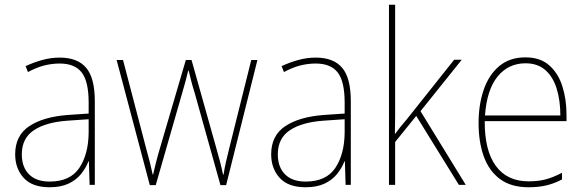

<svg xmlns="http://www.w3.org/2000/svg" viewBox="-20 -873 2465 810"><path d="M232 -630Q307 -630 343.5 -587Q380 -544 380 -446V-93H358L355 -192H353Q342 -164 322 -139Q302 -114 269.5 -98.5Q237 -83 189 -83Q116 -83 80 -122.5Q44 -162 44 -222Q44 -301 103 -340.5Q162 -380 266 -388L354 -394V-440Q354 -530 324.5 -567.5Q295 -605 232 -605Q200 -605 167.5 -597Q135 -589 98 -569L88 -594Q122 -610 158.5 -620Q195 -630 232 -630ZM267 -364Q175 -358 123.5 -324Q72 -290 72 -222Q72 -168 102.5 -137.5Q133 -107 189 -107Q276 -107 314.5 -164.5Q353 -222 354 -313V-370Z M801 -482Q793 -507 787.5 -528.5Q782 -550 776 -575H774Q768 -550 762 -527.5Q756 -505 749 -482L637 -92H612L472 -620H499L596 -249Q607 -210 613 -185.5Q619 -161 624 -137H626Q631 -158 637.5 -185Q644 -212 656 -252L764 -620H788L892 -250Q902 -216 909 -188.5Q916 -161 921 -136H923Q928 -167 933 -188.5Q938 -210 947 -247L1040 -620H1066L934 -92H910Z M1312 -630Q1387 -630 1423.5 -587Q1460 -544 1460 -446V-93H1438L1435 -192H1433Q1422 -164 1402 -139Q1382 -114 1349.5 -98.5Q1317 -83 1269 -83Q1196 -83 1160 -122.5Q1124 -162 1124 -222Q1124 -301 1183 -340.5Q1242 -380 1346 -388L1434 -394V-440Q1434 -530 1404.5 -567.5Q1375 -605 1312 -605Q1280 -605 1247.5 -597Q1215 -589 1178 -569L1168 -594Q1202 -610 1238.5 -620Q1275 -630 1312 -630ZM1347 -364Q1255 -358 1203.5 -324Q1152 -290 1152 -222Q1152 -168 1182.5 -137.5Q1213 -107 1269 -107Q1356 -107 1394.5 -164.5Q1433 -222 1434 -313V-370Z M1647 -469Q1647 -426 1647 -388Q1647 -350 1646 -307Q1660 -326 1670 -338.5Q1680 -351 1694 -367L1896 -621H1928L1754 -404L1945 -93H1916L1736 -384L1647 -274V-93H1621V-853H1647Z M2197 -631Q2259 -631 2297 -597.5Q2335 -564 2352.5 -509Q2370 -454 2370 -388V-362H2025Q2024 -239 2071.5 -173.5Q2119 -108 2210 -108Q2250 -108 2281 -116Q2312 -124 2351 -144V-116Q2319 -99 2285.5 -91Q2252 -83 2210 -83Q2136 -83 2089.5 -117.5Q2043 -152 2021 -213Q1999 -274 1999 -354Q1999 -431 2020.5 -494Q2042 -557 2086 -594Q2130 -631 2197 -631ZM2197 -606Q2125 -606 2079.5 -550.5Q2034 -495 2026 -386H2344Q2344 -449 2328.5 -499Q2313 -549 2280.5 -577.5Q2248 -606 2197 -606Z"/></svg>

Font: Noto Sans Kannada UI SemiCondensed Thin
Style: Regular
Weight: 100
Width: 4
Designer: Jelle Bosma - Monotype Design Team
Foundry: Monotype Imaging Inc.
Version: Version 2.005; ttfautohint (v1.8.4.7-5d5b)